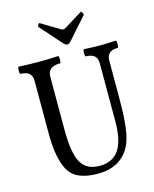

<svg xmlns="http://www.w3.org/2000/svg" viewBox="-128 -954 845 1052"><g transform="rotate(-15 294.0 -427.5)"><path d="M297 13Q221 13 175.5 -12.5Q130 -38 110 -108Q101 -137 96 -176Q91 -215 91 -264V-569Q91 -625 27 -625Q23 -625 22 -635.5Q21 -646 22.5 -656Q24 -666 27 -666Q84 -663 139 -663Q194 -663 251 -666Q254 -666 255 -656Q256 -646 255 -635.5Q254 -625 251 -625Q180 -625 180 -569V-264Q180 -136 210.5 -81Q241 -26 316 -26Q390 -26 425.5 -78.5Q461 -131 461 -239V-569Q461 -625 398 -625Q394 -625 392.5 -635.5Q391 -646 392.5 -656Q394 -666 398 -666Q442 -663 487 -663Q532 -663 577 -666Q581 -666 582 -656Q583 -646 582 -635.5Q581 -625 577 -625Q515 -625 515 -569V-356Q515 -271 509 -210.5Q503 -150 489 -112Q468 -54 419.5 -20.5Q371 13 297 13ZM316 -714Q309 -714 297 -725L189 -847Q184 -852 191 -861Q196 -869 199 -867L302 -805Q308 -800 316 -800Q324 -800 331 -805L433 -868Q437 -870 442 -860Q447 -850 444 -847L336 -725Q325 -714 316 -714Z"/></g></svg>

Font: Junicode Two Beta Condensed Medium
Style: Regular
Weight: 500
Width: 3
Designer: Peter S. Baker
Foundry: Briery Creek Software
Version: Version 1.053; ttfautohint (v1.8.4)